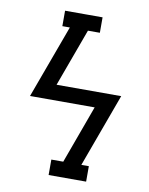

<svg xmlns="http://www.w3.org/2000/svg" viewBox="-83 -796 666 857"><g transform="rotate(10 250.0 -367.5)"><path d="M197 0V-70H251L347 -333H54L176 -665H142V-735Q185 -735 227.5 -735Q270 -735 312 -735V-665H258L162 -403H455L333 -70H367V0Z"/></g></svg>

Font: Iosevka Slab
Style: Italic
Weight: 400
Italic angle: -9°
Monospace: yes
Designer: Belleve Invis
Foundry: Belleve Invis
Version: Version 11.1.0; ttfautohint (v1.8.3)